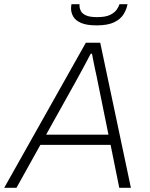

<svg xmlns="http://www.w3.org/2000/svg" viewBox="-40 -888 710 908"><path d="M-20 0 366 -686H434L579 0H524L483 -203H151L38 0ZM178 -251H473L422 -502Q420 -513 416.5 -529Q413 -545 409 -563.5Q405 -582 401.5 -600.5Q398 -619 395 -634H389Q379 -614 365 -588.5Q351 -563 338.5 -539.5Q326 -516 318 -502ZM417 -768Q370 -768 343.5 -779.5Q317 -791 306.5 -809.5Q296 -828 296 -848Q296 -853 296.5 -858Q297 -863 298 -868H336Q336 -867 336 -864.5Q336 -862 336 -861Q336 -849 342 -836.5Q348 -824 366 -815.5Q384 -807 419 -807Q459 -807 480.5 -817.5Q502 -828 512 -842.5Q522 -857 525 -868H563Q559 -845 545 -821.5Q531 -798 500.5 -783Q470 -768 417 -768Z"/></svg>

Font: Archivo SemiBold Thin
Style: Italic
Weight: 250
Italic angle: -10°
Version: Version 2.001